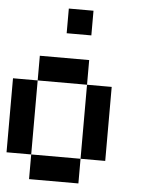

<svg xmlns="http://www.w3.org/2000/svg" viewBox="-59 -922 742 969"><g transform="rotate(5 312.5 -437.5)"><path d="M0 -125V-500H125V-125ZM125 -125H375V0H125ZM125 -500V-625H375V-500ZM250 -750V-875H375V-750ZM375 -125V-500H500V-125Z"/></g></svg>

Font: Galmuri7 Regular
Style: Regular
Weight: 400
Designer: Lee Minseo (quiple)
Version: Version 2.399;hotconv 1.1.1;makeotfexe 2.6.0 DEVELOPMENT